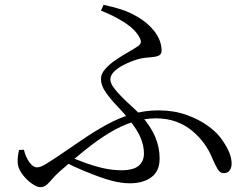

<svg xmlns="http://www.w3.org/2000/svg" viewBox="-20 -770 1040 795"><path d="M518 -11Q499 -11 479.5 -14Q460 -17 439.5 -22.5Q419 -28 396 -36Q363 -48 324 -64Q285 -80 241 -103L258 -125Q292 -111 329.5 -97Q367 -83 406 -74Q445 -65 483 -65Q532 -65 554 -83.5Q576 -102 576 -134Q576 -166 562.5 -199Q549 -232 515 -274Q493 -302 465.5 -330.5Q438 -359 418 -387.5Q398 -416 398 -443Q398 -464 415.5 -484Q433 -504 458 -521Q483 -538 507.5 -552Q532 -566 547 -576Q561 -585 563 -593.5Q565 -602 557 -616Q540 -648 497 -676Q454 -704 398 -726L409 -750Q447 -742 481.5 -731Q516 -720 548 -701Q591 -677 620 -639.5Q649 -602 649 -560Q649 -548 641.5 -542.5Q634 -537 621.5 -535Q609 -533 594 -532Q579 -531 564 -528Q549 -525 527.5 -517Q506 -509 485 -497.5Q464 -486 450.5 -471.5Q437 -457 437 -441Q437 -426 450.5 -407.5Q464 -389 484.5 -368.5Q505 -348 526.5 -328.5Q548 -309 564 -292Q605 -246 623 -202.5Q641 -159 641 -114Q641 -61 606.5 -36Q572 -11 518 -11ZM147 5Q132 5 109.5 -11.5Q87 -28 70 -52Q53 -76 53 -101Q53 -114 54.5 -125.5Q56 -137 59 -149L79 -150Q86 -120 101.5 -98.5Q117 -77 133 -77Q141 -77 150 -80.5Q159 -84 174.5 -93.5Q190 -103 217 -121Q270 -157 320.5 -191.5Q371 -226 421 -253.5Q471 -281 524.5 -297Q578 -313 636 -313Q699 -313 751.5 -294.5Q804 -276 843.5 -247Q883 -218 903 -186Q922 -158 930.5 -135.5Q939 -113 939 -92Q939 -76 931 -64.5Q923 -53 906 -53Q891 -53 881 -70Q871 -87 861 -110Q848 -144 826.5 -174Q805 -204 775.5 -228.5Q746 -253 708.5 -266.5Q671 -280 626 -280Q576 -280 528.5 -264.5Q481 -249 433 -220Q385 -191 334 -150Q283 -109 227 -60Q209 -44 196.5 -29Q184 -14 173 -4.5Q162 5 147 5Z"/></svg>

Font: Noto Serif SC ExtraLight
Style: Regular
Weight: 400
Version: Version 2.002-H1;hotconv 1.1.0;makeotfexe 2.6.0